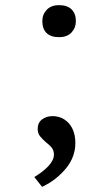

<svg xmlns="http://www.w3.org/2000/svg" viewBox="-20 -553 417 744"><path d="M143 171 113 133Q148 112 168.5 89.5Q189 67 189 46Q189 33 183 23Q177 13 160 0Q146 -12 136 -24Q126 -36 126 -53Q126 -77 142.5 -90Q159 -103 184 -103Q209 -103 229.5 -90Q250 -77 261 -53.5Q272 -30 272 1Q272 28 263 52.5Q254 77 236.5 98.5Q219 120 196 138.5Q173 157 143 171ZM209 -409Q177 -409 160.5 -425Q144 -441 144 -471Q144 -497 161 -515Q178 -533 209 -533Q241 -533 257.5 -516.5Q274 -500 274 -471Q274 -445 257 -427Q240 -409 209 -409Z"/></svg>

Font: Lexend Exa Light
Style: Regular
Weight: 300
Designer: Bonnie Shaver-Troup, Thomas Jockin
Foundry: Lexend
Version: Version 1.007